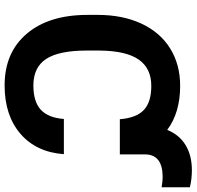

<svg xmlns="http://www.w3.org/2000/svg" viewBox="-30 -780 819 799"><g transform="rotate(90 379.5 -380.5)"><path d="M621.6 -236.8Q613.3 -122.1 536.9 -56.2Q460.4 9.8 335.4 9.8Q198.7 9.8 120.4 -82.3Q42 -174.3 42 -335V-378.4Q42 -481 78.1 -559.1Q114.3 -637.2 181.4 -679Q248.5 -720.7 337.4 -720.7Q448.7 -720.7 520.5 -667Q541 -717.3 584 -743.4Q627 -769.5 688.5 -769.5Q725.1 -769.5 759.3 -761.2V-643.6Q733.9 -647.9 717.3 -647.9Q625 -647.9 622.6 -578.1V-469.7H476.1Q470.7 -538.6 437.7 -569.6Q404.8 -600.6 337.4 -600.6Q264.2 -600.6 227.8 -548.1Q191.4 -495.6 190.4 -385.3V-331.5Q190.4 -216.3 225.3 -163.1Q260.3 -109.9 335.4 -109.9Q403.3 -109.9 436.8 -140.9Q470.2 -171.9 475.1 -236.8Z"/></g></svg>

Font: Roboto
Style: Bold
Weight: 700
Designer: Google
Version: Version 2.134; 2016; ttfautohint (v1.6)